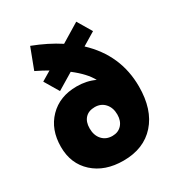

<svg xmlns="http://www.w3.org/2000/svg" viewBox="-179 -869 929 997"><g transform="rotate(-30 285.5 -370.5)"><path d="M272 9Q161 9 93 -52.5Q25 -114 25 -215Q25 -319 87.5 -383Q150 -447 252 -447Q312 -447 360 -424Q334 -474 264 -528L166 -469L115 -555L172 -589Q141 -607 102 -626L149 -750Q238 -716 307 -671L419 -739L470 -653L392 -606Q533 -474 533 -285Q533 -147 463.5 -69Q394 9 272 9ZM286 -131Q321 -131 342 -154Q363 -177 363 -215Q363 -256 340 -281.5Q317 -307 280 -307Q243 -307 222.5 -285Q202 -263 202 -224Q202 -182 225 -156.5Q248 -131 286 -131Z"/></g></svg>

Font: Cantarell Extra Bold
Style: Regular
Weight: 800
Designer: Dave Crossland, Nikolaus Waxweiler, Florian Fecher, Jacques Le Bailly, Eben Sorkin, Alexei Vanyashin, Alexios Zavras, Em
Version: Version 0.303